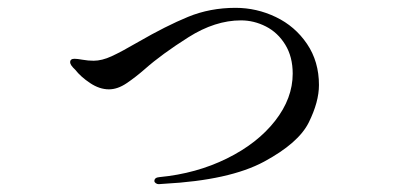

<svg xmlns="http://www.w3.org/2000/svg" viewBox="-20 -452 1040 490"><path d="M374 10Q374 1 387 0Q481 -9 559 -47.5Q637 -86 682 -143.5Q727 -201 727 -264Q727 -307 708 -338Q689 -369 658.5 -384.5Q628 -400 595 -400Q529 -400 461 -357Q393 -314 350 -276Q326 -255 303 -239.5Q280 -224 258 -224Q234 -224 210 -240Q186 -256 172 -274Q159 -286 159 -293Q159 -302 170 -302Q177 -302 191 -299.5Q205 -297 219 -297Q240 -297 265 -308.5Q290 -320 333 -345Q404 -386 460 -409Q516 -432 581 -432Q635 -432 684 -408.5Q733 -385 763.5 -340Q794 -295 794 -235Q794 -192 768 -139.5Q742 -87 654 -39.5Q566 8 399 17L385 18Q381 18 377.5 15.5Q374 13 374 10Z"/></svg>

Font: Shippori Mincho Medium
Style: Regular
Weight: 500
Designer: FONTDASU
Foundry: FONTDASU / Google Inc. / but / Adobe
Version: Version 3.110; ttfautohint (v1.8.3)